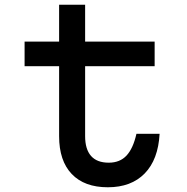

<svg xmlns="http://www.w3.org/2000/svg" viewBox="-20 -776 790 812"><path d="M340 -600H634V-496H340V-200Q340 -145 365 -116.5Q390 -88 440 -88Q487 -88 515 -118Q543 -148 557 -210H655Q649 -101 592 -42.5Q535 16 436 16Q337 16 283.5 -40Q230 -96 230 -200V-496H84V-600H230V-756H340Z"/></svg>

Font: Martian Mono sWd Rg
Style: Regular
Weight: 400
Width: 6
Monospace: yes
Designer: Roman Shamin
Foundry: Evil Martians
Version: Version 1.000